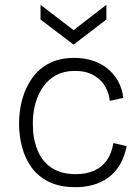

<svg xmlns="http://www.w3.org/2000/svg" viewBox="-20 -764 576 796"><path d="M294 12Q227 12 182 -10.5Q137 -33 110 -71Q83 -109 71 -156Q59 -203 59 -251Q59 -306 73 -355Q87 -404 115 -442.5Q143 -481 186 -502.5Q229 -524 288 -524Q329 -524 364.5 -512.5Q400 -501 426.5 -479Q453 -457 470 -426.5Q487 -396 491 -358L435 -346Q433 -373 418 -402Q403 -431 371 -450.5Q339 -470 290 -470Q246 -470 214 -453Q182 -436 160.5 -406.5Q139 -377 127.5 -337.5Q116 -298 116 -251Q116 -190 135 -142.5Q154 -95 193.5 -68.5Q233 -42 294 -42Q338 -42 370.5 -56.5Q403 -71 423 -99.5Q443 -128 450 -171L505 -158Q496 -112 476 -79.5Q456 -47 428 -27Q400 -7 366 2.5Q332 12 294 12ZM148 -744 285 -639 421 -744V-683L285 -579L148 -683Z"/></svg>

Font: Bricolage Grotesque ExtraLight
Style: Regular
Weight: 250
Designer: Mathieu Triay
Foundry: Atelier Triay
Version: Version 1.000;gftools[0.9.30]